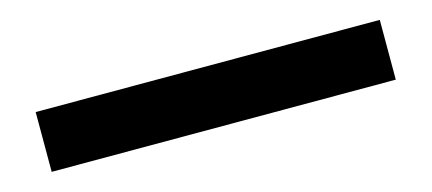

<svg xmlns="http://www.w3.org/2000/svg" viewBox="-27 8 747 332"><g transform="rotate(-15 347.0 173.5)"><path d="M38 120V227H654V120Z"/></g></svg>

Font: Charger Eco
Style: Regular
Weight: 1000
Designer: Jasper
Foundry: Cannot Into Space Fonts
Version: Version 1.1